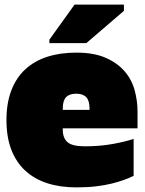

<svg xmlns="http://www.w3.org/2000/svg" viewBox="-20 -798 628 832"><path d="M310 -570Q387 -570 438 -547.5Q489 -525 520 -489Q551 -453 563.5 -407Q576 -361 576 -314V-242H252V-236Q252 -200 272.5 -182Q293 -164 347 -164Q413 -164 468 -174Q523 -184 559 -196V-36Q541 -27 517.5 -18.5Q494 -10 464 -2.5Q434 5 396 9.5Q358 14 310 14Q241 14 185 -4Q129 -22 89.5 -58.5Q50 -95 29 -149.5Q8 -204 8 -278Q8 -351 29 -406Q50 -461 89.5 -497.5Q129 -534 185 -552Q241 -570 310 -570ZM310 -392Q281 -392 266.5 -377Q252 -362 252 -328V-322H368V-328Q368 -362 353.5 -377Q339 -392 310 -392ZM354 -611H194V-626L303 -778H517V-751Z"/></svg>

Font: Alfa Slab One
Style: Regular
Weight: 400
Designer: JM Sole
Foundry: JM Sole
Version: Version 1.001